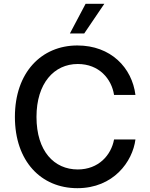

<svg xmlns="http://www.w3.org/2000/svg" viewBox="-20 -975 786 1005"><path d="M385 10C574 10 674 -129 689 -245H577C562 -163 496 -88 387 -88C264 -88 171 -183 171 -363C171 -539 263 -640 387 -640C499 -640 564 -562 577 -478H689C671 -621 560 -737 385 -737C197 -737 58 -596 58 -363C58 -131 195 10 385 10ZM346 -800H421L526 -955H428Z"/></svg>

Font: Wafeq Medium
Style: Regular
Weight: 500
Designer: Rasmus Andersson & Azza Alameddine
Foundry: Google & TypeTogether
Version: Version 3.000;January 28, 2025;FontCreator 15.0.0.3014 64-bi